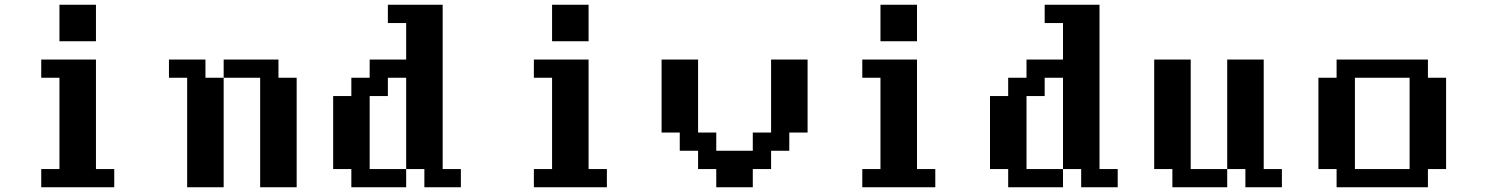

<svg xmlns="http://www.w3.org/2000/svg" viewBox="-20 -789 6267 809"><path d="M153.8 0V-76.7H230.5V-461.4H153.8V-538.1H384.3V-76.7H461.4V0ZM230.5 -615.2V-769H384.3V-615.2Z M768.6 0V-461.4H691.9V-538.1H845.7V-461.4H922.4V0ZM1076.2 0V-461.4H922.4V-538.1H1153.3V-461.4H1230V0Z M1460.4 0V-76.7H1383.8V-384.3H1460.4V-461.4H1537.6V-538.1H1691.4V-691.9H1614.3V-769H1845.2V-76.7H1921.9V0H1768.1V-76.7H1691.4V-461.4H1614.3V-384.3H1537.6V-76.7H1691.4V0Z M2229.5 0V-76.7H2306.2V-461.4H2229.5V-538.1H2460V-76.7H2537.1V0ZM2306.2 -615.2V-769H2460V-615.2Z M2998 0V-76.7H2921.4V-153.8H2844.2V-230.5H2767.6V-538.1H2921.4V-230.5H2998V-153.8H3151.9V-230.5H3229V-538.1H3382.8V-230.5H3305.7V-153.8H3229V-76.7H3151.9V0Z M3613.3 0V-76.7H3689.9V-461.4H3613.3V-538.1H3843.8V-76.7H3920.9V0ZM3689.9 -615.2V-769H3843.8V-615.2Z M4228 0V-76.7H4151.4V-384.3H4228V-461.4H4305.2V-538.1H4459V-691.9H4381.8V-769H4612.8V-76.7H4689.5V0H4535.6V-76.7H4459V-461.4H4381.8V-384.3H4305.2V-76.7H4459V0Z M4919.9 0V-76.7H4843.3V-538.1H4997.1V-76.7H5150.9V0ZM5227.5 0V-76.7H5150.9V-538.1H5304.7V-76.7H5381.3V0Z M5919.4 -76.7V-461.4H5689V-76.7ZM5611.8 0V-76.7H5535.2V-461.4H5611.8V-538.1H5996.6V-461.4H6073.2V-76.7H5996.6V0Z"/></svg>

Font: Good Old DOS
Style: Regular
Weight: 400
Designer: Vasily Draigo
Foundry: Vasily Draigo
Version: 1.0